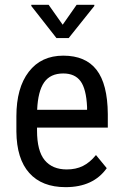

<svg xmlns="http://www.w3.org/2000/svg" viewBox="-20 -770 508 800"><path d="M253.4 9.8Q154.8 9.8 102.1 -49.1Q49.3 -107.9 48.3 -221.7V-285.6Q48.3 -403.8 99.9 -470.9Q151.4 -538.1 243.7 -538.1Q336.4 -538.1 382.3 -479Q428.2 -419.9 429.2 -294.9V-238.3H134.3V-226.1Q134.3 -141.1 166.3 -102.5Q198.2 -64 258.3 -64Q296.4 -64 325.4 -78.4Q354.5 -92.8 379.9 -124L424.8 -69.3Q368.7 9.8 253.4 9.8ZM243.7 -463.9Q189.9 -463.9 164.1 -427Q138.2 -390.1 134.8 -312.5H342.8V-324.2Q339.4 -399.4 315.7 -431.6Q292 -463.9 243.7 -463.9ZM241.2 -667 299.3 -750H373V-745.1L266.1 -611.3H215.3L110.4 -745.1V-750H182.6Z"/></svg>

Font: Roboto Condensed
Style: Regular
Weight: 400
Designer: Google
Version: Version 2.001047; 2015